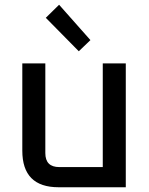

<svg xmlns="http://www.w3.org/2000/svg" viewBox="-20 -789 628 809"><path d="M74 -154V-522H171V-144Q171 -85 230 -85H413V-522H510V0H227Q74 0 74 -154ZM173 -714 229 -769 361 -620 312 -573Z"/></svg>

Font: Oxanium ExtraLight Medium
Style: Regular
Weight: 500
Version: Version 2.000